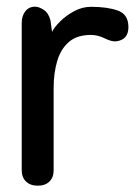

<svg xmlns="http://www.w3.org/2000/svg" viewBox="-20 -556 425 587"><path d="M372.6 -473.1Q372.6 -434.1 335 -429.7Q321.3 -428.2 300.3 -438.7Q279.3 -449.2 257.8 -449.2Q215.3 -449.2 190.4 -427.5Q165.5 -405.8 154.8 -369.1Q144 -332.5 144 -287.1V-35.2Q144 -13.7 131.1 -1Q118.2 11.7 95.2 11.7Q72.8 11.7 59.6 -1Q46.4 -13.7 46.4 -35.6V-485.4Q46.4 -507.3 57.4 -521.5Q68.4 -535.6 87.4 -535.6Q98.6 -535.6 113.5 -526.1Q128.4 -516.6 134.3 -493.7L139.2 -458.5Q145.5 -472.2 163.6 -490.2Q181.6 -508.3 206.5 -521.7Q231.4 -535.2 258.3 -535.2Q308.1 -535.2 340.3 -523.7Q372.6 -512.2 372.6 -473.1Z"/></svg>

Font: Manjari
Style: Bold
Weight: 700
Designer: Santhosh Thottingal <santhosh.thottingal@gmail.com>
Version: Version 2.000